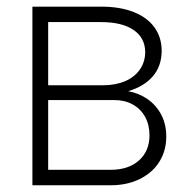

<svg xmlns="http://www.w3.org/2000/svg" viewBox="-20 -550 561 570"><path d="M76.2 -530.3H280.3Q335.9 -530.3 376.5 -514.4Q417 -498.5 438.5 -468.8Q460 -439 460 -398.4Q459.5 -353 433.3 -323Q407.2 -293 360.4 -279.3Q392.6 -273.4 418.2 -255.6Q443.8 -237.8 458.7 -209.5Q473.6 -181.2 473.6 -144.5Q473.6 -102.5 453.1 -69.8Q432.6 -37.1 395 -18.6Q357.4 0 308.6 0H76.2ZM423.8 -148.4Q423.8 -179.2 410.9 -202.9Q397.9 -226.6 374.3 -239.7Q350.6 -252.9 320.3 -252.9H123V-45.9H308.6Q361.3 -45.9 392.6 -73.7Q423.8 -101.6 423.8 -148.4ZM411.1 -396.5Q410.2 -438.5 376 -461.4Q341.8 -484.4 280.3 -484.4H123V-296.9H286.1Q323.2 -296.9 351.6 -309.1Q379.9 -321.3 395.5 -344Q411.1 -366.7 411.1 -396.5Z"/></svg>

Font: Pretendard JP ExtraLight
Style: Regular
Weight: 200
Designer: Base glyphs from Inter by Rasmus Andersson; Hangeul glyphs from Noto Sans CJK(Source Han Sans) by Jang Soo-young and Kan
Foundry: Kil Hyung-jin
Version: Version 1.309